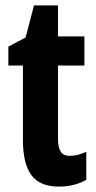

<svg xmlns="http://www.w3.org/2000/svg" viewBox="-20 -682 357 712"><path d="M239 -104Q267 -104 300 -119V-15Q255 10 198 10Q128 10 96.5 -32.5Q65 -75 65 -163V-439H11V-509L75 -543L106 -662H195V-547H293V-439H195V-168Q195 -136 205 -120Q215 -104 239 -104Z"/></svg>

Font: Noto Sans Myanmar ExtraCondensed
Style: Bold
Weight: 700
Width: 2
Designer: Monotype Design Team
Foundry: Monotype Imaging Inc.
Version: Version 2.107; ttfautohint (v1.8.4.7-5d5b)